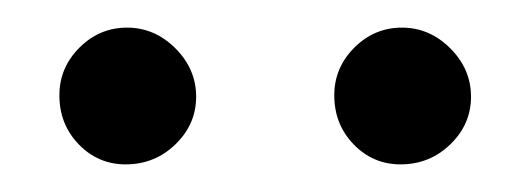

<svg xmlns="http://www.w3.org/2000/svg" viewBox="-20 -642 384 139"><path d="M321 -572Q321 -552 306 -537.5Q291 -523 270 -523Q250 -523 236 -537.5Q222 -552 222 -573Q222 -593 236.5 -607.5Q251 -622 271 -622Q291 -622 306 -607Q321 -592 321 -572ZM122 -572Q122 -552 107 -537.5Q92 -523 71 -523Q51 -523 37 -537.5Q23 -552 23 -573Q23 -593 37.5 -607.5Q52 -622 72 -622Q92 -622 107 -607Q122 -592 122 -572Z"/></svg>

Font: STIXGeneralUnicodeRegular
Style: Regular
Weight: 400
Designer: MicroPress Inc., with final additions and corrections provided by Coen Hoffman, Elsevier (retired)
Version: Version 1.1.0